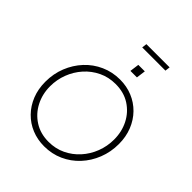

<svg xmlns="http://www.w3.org/2000/svg" viewBox="-288 -1270 1462 1462"><g transform="rotate(45 443.5 -538.5)"><path d="M434 12Q362 12 300 -13.5Q238 -39 191.5 -86.5Q145 -134 119 -199Q93 -264 93 -343Q93 -429 123 -504Q153 -579 206 -636Q259 -693 330.5 -725Q402 -757 484 -757Q556 -757 618 -731.5Q680 -706 726.5 -658.5Q773 -611 799 -546Q825 -481 825 -403Q825 -317 795 -241.5Q765 -166 712 -109Q659 -52 588 -20Q517 12 434 12ZM434 -36Q508 -36 570 -65.5Q632 -95 678 -146Q724 -197 749.5 -263Q775 -329 775 -402Q775 -486 739.5 -555.5Q704 -625 639 -667Q574 -709 484 -709Q410 -709 347.5 -679Q285 -649 239 -597.5Q193 -546 168 -480.5Q143 -415 143 -344Q143 -260 179 -190Q215 -120 280.5 -78Q346 -36 434 -36ZM430 -1049 435 -1089H685L680 -1049ZM493 -859 503 -934H573L563 -859Z"/></g></svg>

Font: Plus Jakarta Sans ExtraLight
Style: Italic
Weight: 200
Italic angle: -8°
Designer: Gumpita Rahayu
Foundry: Tokotype
Version: Version 2.071; ttfautohint (v1.8.4.7-5d5b);gftools[0.9.29]